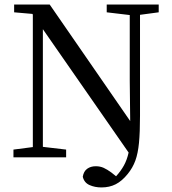

<svg xmlns="http://www.w3.org/2000/svg" viewBox="-20 -690 756 842"><path d="M39 0V-34L124 -45V-626L122 -629L42 -636V-670H198L551 -159L549 -335V-624L448 -636V-670H676V-636L594 -625V-182Q594 -110 589.5 -63.5Q585 -17 573.5 14.5Q562 46 540 73Q515 104 487.5 118Q460 132 425 132Q396 132 372.5 121.5Q349 111 343 85Q347 61 362.5 50Q378 39 400 39Q419 39 434.5 46Q450 53 469 67L489 83Q510 60 523.5 35.5Q537 11 544 -21L168 -562V-46L270 -34V0Z"/></svg>

Font: Source Serif 4 Subhead
Style: Regular
Weight: 400
Designer: Frank Grießhammer
Foundry: Adobe Systems Incorporated
Version: Version 4.004;hotconv 1.0.117;makeotfexe 2.5.65602